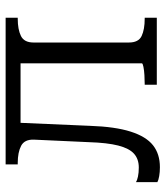

<svg xmlns="http://www.w3.org/2000/svg" viewBox="27 -604 588 682"><g transform="rotate(-90 321.0 -263.0)"><path d="M157 -241 166 -437Q167 -470 144 -482Q121 -494 83 -494H78V-537H228L215 -237Q212 -148 194.5 -93Q177 -38 146 -13.5Q115 11 68 11Q51 11 36.5 8.5Q22 6 15 2V-74Q21 -70 34.5 -67Q48 -64 67 -64Q97 -64 116 -81Q135 -98 145 -137Q155 -176 157 -241ZM437 -53V-537H599V-494H596Q557 -494 534 -482.5Q511 -471 511 -438V-99Q511 -65 534 -54Q557 -43 596 -43H599V0H361V-43H364Q378 -43 395 -44Q412 -45 424.5 -47.5Q437 -50 437 -53ZM192 -484V-537H483V-484Z"/></g></svg>

Font: Roboto Serif Light
Style: Regular
Weight: 300
Designer: Greg Gazdowicz
Foundry: Commercial Type
Version: Version 1.008